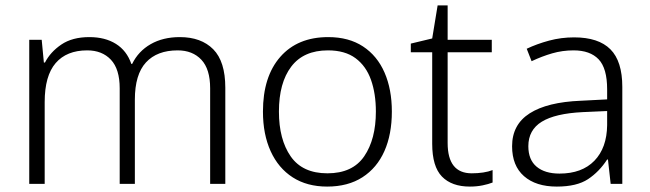

<svg xmlns="http://www.w3.org/2000/svg" viewBox="-20 -679 2400 709"><path d="M644 -542Q723 -542 767.5 -497Q812 -452 812 -355V0H756V-353Q756 -424 723.5 -458.5Q691 -493 636 -493Q560 -493 519 -448.5Q478 -404 478 -311V0H422V-353Q422 -424 389.5 -458.5Q357 -493 302 -493Q226 -493 185.5 -446Q145 -399 145 -302V0H88V-532H134L142 -448H146Q166 -487 206.5 -514.5Q247 -542 310 -542Q368 -542 408 -517Q448 -492 465 -443H468Q491 -490 536.5 -516Q582 -542 644 -542Z M1427 -267Q1427 -183 1399.5 -121Q1372 -59 1318.5 -24.5Q1265 10 1188 10Q1114 10 1061 -24Q1008 -58 979.5 -120.5Q951 -183 951 -267Q951 -396 1015 -469Q1079 -542 1192 -542Q1268 -542 1320.5 -507.5Q1373 -473 1400 -411Q1427 -349 1427 -267ZM1010 -267Q1010 -164 1053.5 -101.5Q1097 -39 1189 -39Q1282 -39 1325 -102Q1368 -165 1368 -267Q1368 -333 1350 -384Q1332 -435 1293 -464Q1254 -493 1191 -493Q1101 -493 1055.5 -433Q1010 -373 1010 -267Z M1722 -39Q1744 -39 1764 -42Q1784 -45 1799 -51V-5Q1784 1 1762 5.5Q1740 10 1715 10Q1648 10 1612 -27Q1576 -64 1576 -148V-486H1497V-518L1576 -537L1596 -659H1633V-532H1796V-486H1633V-151Q1633 -39 1722 -39Z M2100 -541Q2190 -541 2234 -497Q2278 -453 2278 -358V0H2235L2225 -90H2222Q2193 -45 2151.5 -17.5Q2110 10 2036 10Q1959 10 1915 -28.5Q1871 -67 1871 -139Q1871 -219 1936 -260.5Q2001 -302 2125 -307L2222 -312V-349Q2222 -427 2190.5 -460Q2159 -493 2098 -493Q2057 -493 2019 -482Q1981 -471 1943 -453L1925 -499Q1963 -517 2007.5 -529Q2052 -541 2100 -541ZM2132 -265Q2030 -260 1980.5 -229.5Q1931 -199 1931 -139Q1931 -89 1961.5 -63.5Q1992 -38 2046 -38Q2129 -38 2175 -85.5Q2221 -133 2222 -217V-269Z"/></svg>

Font: Noto Sans Sinhala Light
Style: Regular
Weight: 300
Designer: Jelle Bosma - Monotype Design Team
Foundry: Monotype Imaging Inc.
Version: Version 2.006; ttfautohint (v1.8.4.7-5d5b)